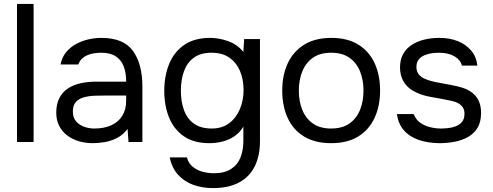

<svg xmlns="http://www.w3.org/2000/svg" viewBox="-20 -727 2522 983"><path d="M67 0V-707H152V0Z M455 6Q419 6 385.5 -3.5Q352 -13 325.5 -32.5Q299 -52 283.5 -81.5Q268 -111 268 -150Q268 -195 284.5 -226Q301 -257 329 -275Q357 -293 394 -301Q431 -309 471 -309H626Q626 -354 613.5 -387Q601 -420 573 -438.5Q545 -457 499 -457Q471 -457 447 -451Q423 -445 406 -432Q389 -419 381 -397H290Q297 -433 317.5 -458.5Q338 -484 367.5 -500.5Q397 -517 431 -525Q465 -533 499 -533Q613 -533 661 -466Q709 -399 709 -285V0H638L633 -67Q611 -37 580 -21Q549 -5 516.5 0.5Q484 6 455 6ZM463 -69Q513 -69 549.5 -85.5Q586 -102 606 -134Q626 -166 626 -212V-238H533Q500 -238 468 -237Q436 -236 410 -229Q384 -222 368.5 -205Q353 -188 353 -156Q353 -126 368.5 -107Q384 -88 409.5 -78.5Q435 -69 463 -69Z M1070 236Q1016 236 970 219.5Q924 203 892 168Q860 133 849 79H937Q945 109 967 127Q989 145 1018 152.5Q1047 160 1075 160Q1129 160 1162.5 138.5Q1196 117 1211 79.5Q1226 42 1226 -6V-79Q1209 -49 1181 -30Q1153 -11 1120 -2.5Q1087 6 1052 6Q972 6 921 -29.5Q870 -65 845.5 -125.5Q821 -186 821 -262Q821 -338 846 -399.5Q871 -461 923 -497Q975 -533 1056 -533Q1102 -533 1149 -516Q1196 -499 1226 -461L1230 -527H1311V-4Q1311 70 1284.5 124Q1258 178 1204.5 207Q1151 236 1070 236ZM1064 -69Q1117 -69 1153 -96Q1189 -123 1208 -168Q1227 -213 1227 -266Q1227 -321 1208.5 -364Q1190 -407 1154 -432Q1118 -457 1063 -457Q1006 -457 971.5 -431Q937 -405 921.5 -361Q906 -317 906 -263Q906 -207 922 -163Q938 -119 973 -94Q1008 -69 1064 -69Z M1675 6Q1592 6 1536 -28.5Q1480 -63 1452.5 -124Q1425 -185 1425 -263Q1425 -342 1453 -402.5Q1481 -463 1537 -498Q1593 -533 1677 -533Q1760 -533 1815.5 -498Q1871 -463 1898.5 -402.5Q1926 -342 1926 -263Q1926 -185 1898 -124Q1870 -63 1814.5 -28.5Q1759 6 1675 6ZM1675 -69Q1733 -69 1769.5 -95Q1806 -121 1823.5 -165Q1841 -209 1841 -263Q1841 -317 1823.5 -361Q1806 -405 1769.5 -431Q1733 -457 1675 -457Q1618 -457 1581.5 -431Q1545 -405 1527.5 -361Q1510 -317 1510 -263Q1510 -209 1527.5 -165Q1545 -121 1581.5 -95Q1618 -69 1675 -69Z M2232 6Q2196 6 2159.5 -1Q2123 -8 2091.5 -25Q2060 -42 2039 -71Q2018 -100 2012 -143H2098Q2108 -116 2130.5 -99.5Q2153 -83 2181.5 -76Q2210 -69 2236 -69Q2252 -69 2273 -71Q2294 -73 2313.5 -80.5Q2333 -88 2345.5 -103Q2358 -118 2358 -145Q2358 -165 2349 -178Q2340 -191 2324 -199.5Q2308 -208 2285 -212Q2238 -222 2184.5 -231Q2131 -240 2090 -265Q2076 -274 2064.5 -285.5Q2053 -297 2045 -311.5Q2037 -326 2032.5 -343.5Q2028 -361 2028 -382Q2028 -421 2043.5 -449.5Q2059 -478 2087 -496.5Q2115 -515 2151.5 -524Q2188 -533 2230 -533Q2282 -533 2323.5 -516.5Q2365 -500 2392 -468.5Q2419 -437 2424 -391H2345Q2338 -420 2307 -438.5Q2276 -457 2228 -457Q2212 -457 2192 -454.5Q2172 -452 2154 -444.5Q2136 -437 2124 -422.5Q2112 -408 2112 -384Q2112 -362 2123.5 -347Q2135 -332 2156 -323Q2177 -314 2204 -308Q2239 -301 2281 -293.5Q2323 -286 2347 -278Q2379 -268 2400.5 -250Q2422 -232 2432.5 -207Q2443 -182 2443 -149Q2443 -102 2424.5 -72Q2406 -42 2375 -25Q2344 -8 2306.5 -1Q2269 6 2232 6Z"/></svg>

Font: Onest
Style: Regular
Weight: 400
Designer: Dmitri Voloshin, Andrey Kudryavtsev
Foundry: Dmitri Voloshin, Andrey Kudryavtsev
Version: Version 1.000;gftools[0.9.33]